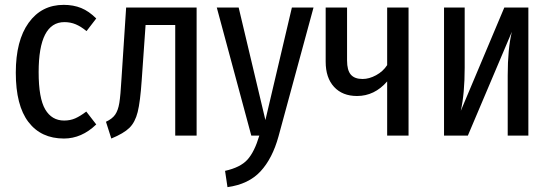

<svg xmlns="http://www.w3.org/2000/svg" viewBox="-20 -558 2267 790"><path d="M376 -482 336 -430Q313 -449 291.5 -458Q270 -467 245 -467Q139 -467 139 -261Q139 -154 166 -108Q193 -62 244 -62Q269 -62 289.5 -71Q310 -80 335 -99L376 -46Q316 12 243 12Q149 12 97 -56Q45 -124 45 -259Q45 -391 98 -464.5Q151 -538 242 -538Q282 -538 314 -525Q346 -512 376 -482Z M789 -527V0H701V-455H579L563 -227Q557 -139 546.5 -97Q536 -55 512.5 -32Q489 -9 438 12L416 -57Q442 -69 454 -86.5Q466 -104 471 -134.5Q476 -165 480 -236L499 -527Z M1126 3Q1101 94 1052 147Q1003 200 916 212L906 145Q969 131 998 99Q1027 67 1047 0H1014L872 -527H962L1072 -64L1181 -527H1270Z M1661 -527V0H1573V-223Q1521 -163 1449 -163Q1389 -163 1354.5 -200.5Q1320 -238 1320 -304V-527H1408V-309Q1408 -269 1423.5 -251Q1439 -233 1472 -233Q1499 -233 1527.5 -248.5Q1556 -264 1573 -290V-527Z M2154 0H2069V-248Q2069 -357 2086 -427L1905 0H1807V-527H1892V-280Q1892 -173 1876 -102L2055 -527H2154Z"/></svg>

Font: Fira Sans Compressed
Style: Regular
Weight: 400
Width: 1
Designer: bBox Type GmbH & Carrois Corporate GbR & Edenspiekermann AG
Foundry: bBox Type GmbH & Carrois Corporate GbR & Edenspiekermann AG
Version: Version 4.301